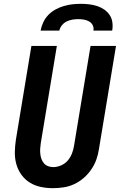

<svg xmlns="http://www.w3.org/2000/svg" viewBox="-20 -975 640 1003"><path d="M257 8Q224 8 193 1.5Q162 -5 136 -21Q110 -37 92 -62Q74 -87 65.5 -117Q57 -147 57.5 -179.5Q58 -212 63 -245L144 -735H277L193 -227Q191 -213 190 -199Q189 -185 190.5 -171Q192 -157 196.5 -144.5Q201 -132 209.5 -122Q218 -112 231 -107Q244 -102 258 -102Q278 -102 299 -111Q320 -120 334 -136.5Q348 -153 356 -173.5Q364 -194 367 -215L453 -735H586L497 -197Q493 -169 483.5 -142Q474 -115 457 -90Q440 -65 417.5 -45.5Q395 -26 368.5 -13.5Q342 -1 313.5 3.5Q285 8 257 8ZM192 -815Q196 -837 206 -858.5Q216 -880 232.5 -897Q249 -914 270 -925.5Q291 -937 313 -943.5Q335 -950 357.5 -952.5Q380 -955 402 -955Q424 -955 445.5 -952.5Q467 -950 487 -943.5Q507 -937 524 -925.5Q541 -914 552.5 -897Q564 -880 567 -858.5Q570 -837 566 -815H468Q471 -830 464.5 -843Q458 -856 445.5 -863Q433 -870 418.5 -872.5Q404 -875 389 -875Q374 -875 358.5 -872.5Q343 -870 328.5 -863Q314 -856 303.5 -843Q293 -830 290 -815Z"/></svg>

Font: Iosevka Aile Extrabold
Style: Italic
Weight: 800
Italic angle: -9°
Designer: Belleve Invis
Foundry: Belleve Invis
Version: Version 31.1.0; ttfautohint (v1.8.4)